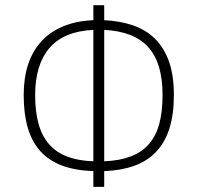

<svg xmlns="http://www.w3.org/2000/svg" viewBox="-20 -710 766 744"><path d="M383.8 14.2H341.8V-46.9Q271.5 -49.3 220.5 -68.4Q169.4 -87.4 136.5 -124Q103.5 -160.6 87.6 -214.8Q71.8 -269 71.8 -341.8Q71.8 -407.7 88.9 -460Q106 -512.2 140.1 -549.6Q174.3 -586.9 224.6 -607.9Q274.9 -628.9 341.8 -631.8V-689.9H383.8V-631.8Q445.3 -628.9 495.1 -611.8Q544.9 -594.7 580.3 -560.1Q615.7 -525.4 634.8 -471.7Q653.8 -418 653.8 -341.8Q653.8 -265.6 636 -210.7Q618.2 -155.8 583.7 -120.4Q549.3 -85 499 -67.1Q448.7 -49.3 383.8 -46.9ZM609.9 -341.8Q609.9 -404.8 595.9 -450.9Q582 -497.1 554 -527.8Q525.9 -558.6 483.4 -575Q440.9 -591.3 383.8 -594.2V-85Q443.8 -87.4 486.6 -103.8Q529.3 -120.1 556.9 -151.6Q584.5 -183.1 597.2 -230.2Q609.9 -277.3 609.9 -341.8ZM116.2 -341.8Q116.2 -275.9 129.9 -228.3Q143.6 -180.7 171.4 -149.7Q199.2 -118.7 241.7 -102.8Q284.2 -86.9 341.8 -85V-594.2Q227.1 -588.9 171.6 -523.9Q116.2 -459 116.2 -341.8Z"/></svg>

Font: Clear Sans Thin
Style: Regular
Weight: 250
Foundry: Intel Corporation
Version: Version 1.00